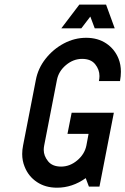

<svg xmlns="http://www.w3.org/2000/svg" viewBox="-20 -829 557 853"><path d="M298.3 -328.1H485.8L421.9 0H375L360.8 -37.6Q301.3 4.9 233.4 4.9Q181.6 4.9 144 -20.3Q106.4 -45.4 89.4 -88.4Q78.6 -114.7 78.6 -145Q78.6 -163.1 82.5 -182.6L139.2 -473.6Q148.9 -525.4 182.6 -568.1Q216.3 -610.8 263.7 -636Q311 -661.1 362.8 -661.1Q414.6 -661.1 452.1 -636Q489.7 -610.8 506.8 -567.9Q517.1 -542 517.1 -510.3Q517.1 -490.7 513.2 -468.8H419.4Q421.9 -480.5 421.9 -491.2Q421.9 -520 402.8 -543.7Q383.8 -567.4 344.7 -567.4Q305.7 -567.4 272.9 -539.8Q240.2 -512.2 232.9 -473.6L176.3 -182.6Q174.3 -172.4 174.3 -163.1Q174.3 -136.7 193.4 -112.8Q212.4 -88.9 251.5 -88.9Q290.5 -88.9 323.2 -116.5Q356 -144 363.8 -182.6L373.5 -234.4H279.8ZM332.5 -808.6H451.2L489.7 -703.1H400.9L381.3 -755.4L341.3 -703.1H252.4Z"/></svg>

Font: Lambda
Style: Italic
Weight: 400
Italic angle: -11°
Designer: GGBotNet
Version: 0.22